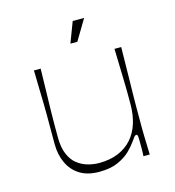

<svg xmlns="http://www.w3.org/2000/svg" viewBox="-100 -728 757 829"><g transform="rotate(-15 278.0 -313.5)"><path d="M243 16Q191 16 156.5 -5.5Q122 -27 104.5 -65Q87 -103 87 -150Q87 -194 87 -224Q87 -254 87 -278Q87 -302 86.5 -328Q86 -354 85 -389.5Q84 -425 83 -480H113Q112 -425 111 -389.5Q110 -354 109.5 -329Q109 -304 108.5 -283Q108 -262 108 -237Q108 -212 108 -175Q108 -129 121 -98.5Q134 -68 155.5 -51.5Q177 -35 202 -28Q227 -21 252 -21Q301 -21 338 -36.5Q375 -52 399.5 -80Q424 -108 436 -146.5Q448 -185 448 -231Q448 -256 448 -273Q448 -290 447.5 -312Q447 -334 446 -373Q445 -412 443 -480H473Q472 -398 471 -346Q470 -294 469.5 -263Q469 -232 469 -213.5Q469 -195 469 -181.5Q469 -168 469 -151Q469 -128 469 -113.5Q469 -99 469.5 -85.5Q470 -72 470.5 -52.5Q471 -33 472 0H444Q445 -17 445 -29Q445 -41 445 -50Q445 -80 444 -88.5Q443 -97 438 -97Q433 -97 429 -92.5Q425 -88 414 -72Q404 -57 383 -36Q362 -15 328 0.5Q294 16 243 16ZM265 -551 300 -643H351L296 -551Z"/></g></svg>

Font: Ojuju ExtraLight
Style: Regular
Weight: 200
Designer: Chisaokwu Joboson, Mirko Velimirovic
Foundry: Udi Foundry
Version: Version 1.000